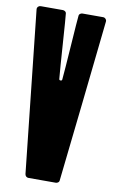

<svg xmlns="http://www.w3.org/2000/svg" viewBox="-88 -823 517 870"><g transform="rotate(10 170.5 -388.0)"><path d="M167 -467Q167 -460 174 -460Q181 -460 181 -467Q185 -509 193 -627Q201 -745 203 -761Q203 -768 208 -772Q213 -776 219 -776H314Q321 -776 326 -770.5Q331 -765 330 -758Q324 -700 289 -378Q254 -56 249 -15Q249 -8 244 -4Q239 0 233 0H107Q101 0 96.5 -4Q92 -8 91 -15Q80 -116 11 -758Q10 -765 15 -771Q20 -776 27 -776H129Q135 -776 140 -772Q145 -768 145 -761Q147 -746 155 -628Q163 -510 167 -467Z"/></g></svg>

Font: Grith.
Style: Regular
Weight: 400
Designer: Yosi Nasution
Version: Version 1.000;hotconv 1.0.109;makeotfexe 2.5.65596